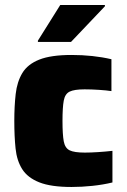

<svg xmlns="http://www.w3.org/2000/svg" viewBox="-20 -737 505 765"><path d="M265 8Q183 8 136.5 -10.5Q90 -29 68.5 -63Q47 -97 42 -145.5Q37 -194 37 -255Q37 -314 42.5 -362.5Q48 -411 69 -446Q90 -481 136.5 -499.5Q183 -518 265 -518Q351 -518 424 -501V-374Q405 -377 374.5 -379Q344 -381 317 -381Q276 -381 257.5 -372Q239 -363 234 -336Q229 -309 229 -255Q229 -201 234 -174Q239 -147 257.5 -138Q276 -129 318 -129Q341 -129 371.5 -131Q402 -133 428 -136V-10Q391 -1 348.5 3.5Q306 8 265 8ZM131 -570V-575L220 -717H398V-712L263 -570Z"/></svg>

Font: Saira ExtraBold
Style: Regular
Weight: 800
Designer: Hector Gatti with collaboration of the Omnibus-Type team
Foundry: Omnibus-Type
Version: Version 1.100; ttfautohint (v1.8.3)